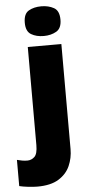

<svg xmlns="http://www.w3.org/2000/svg" viewBox="-116 -812 505 1088"><g transform="rotate(-5 136.5 -268.0)"><path d="M52 240Q29 240 -1 236.5Q-31 233 -51 228V79Q-35 83 -21.5 85.5Q-8 88 8 88Q31 88 48.5 71.5Q66 55 66 5V-553H257V45Q257 95 237.5 139.5Q218 184 173 212Q128 240 52 240ZM61 -691Q61 -742 90.5 -759Q120 -776 162 -776Q203 -776 233.5 -759Q264 -742 264 -691Q264 -642 233.5 -624.5Q203 -607 162 -607Q120 -607 90.5 -624.5Q61 -642 61 -691Z"/></g></svg>

Font: Noto Sans Armenian Black
Style: Regular
Weight: 900
Version: Version 2.007